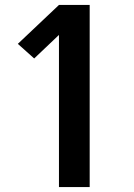

<svg xmlns="http://www.w3.org/2000/svg" viewBox="-20 -755 540 775"><path d="M218 0V-614L118 -519L52 -578L218 -735H342V0Z"/></svg>

Font: Iosevka Term Curly Extrabold
Style: Regular
Weight: 800
Designer: Belleve Invis
Foundry: Belleve Invis
Version: Version 32.3.0